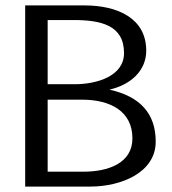

<svg xmlns="http://www.w3.org/2000/svg" viewBox="-20 -689 634 709"><path d="M73 0H313C428 0 555 -52 555 -166C555 -269 498 -333 384 -358C463 -376 520 -428 520 -502C520 -621 415 -669 292 -669H73ZM156 -55V-321H282C388 -321 469 -278 469 -178C469 -86 379 -55 288 -55ZM156 -378V-615H251C351 -615 438 -597 438 -493C438 -408 338 -378 256 -378Z"/></svg>

Font: KpMath
Style: Sans
Weight: 400
Version: Version 0.64